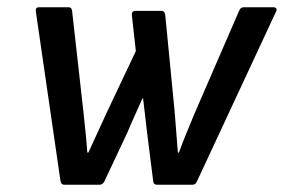

<svg xmlns="http://www.w3.org/2000/svg" viewBox="-20 -510 784 530"><path d="M157 0Q149 0 147 -10L79 -478Q77 -490 88 -490H169Q178 -490 179 -480L210 -204Q213 -175 216 -146.5Q219 -118 221 -89H224Q237 -117 249.5 -144.5Q262 -172 275 -200L355 -369L344 -468Q343 -480 354 -480H426Q434 -480 436 -470L462 -203Q464 -174 466.5 -146Q469 -118 471 -89H474Q484 -117 495.5 -144.5Q507 -172 518 -199L640 -480Q642 -485 645 -487.5Q648 -490 653 -490H735Q740 -490 742.5 -486.5Q745 -483 742 -478L524 -10Q522 -5 519 -2.5Q516 0 511 0H414Q404 0 403 -9L386 -144Q383 -168 380.5 -191.5Q378 -215 375 -238H373Q363 -215 352.5 -192Q342 -169 332 -145L268 -9Q266 -5 262.5 -2.5Q259 0 255 0Z"/></svg>

Font: Sofia Sans SemiBold
Style: Italic
Weight: 600
Italic angle: -9°
Designer: Botio Nikoltchev, Ani Petrova
Foundry: lettersoup
Version: Version 4.100-B